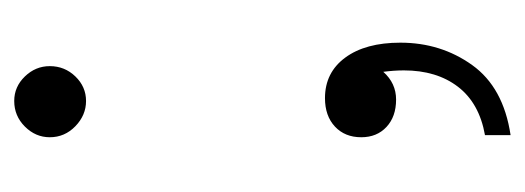

<svg xmlns="http://www.w3.org/2000/svg" viewBox="-254 -313 738 270"><g transform="rotate(-90 115.0 -178.0)"><path d="M57 -477Q57 -497 72 -512Q87 -527 108 -527Q128 -527 142.5 -512Q157 -497 157 -477Q157 -456 142.5 -441Q128 -426 108 -426Q88 -426 72.5 -441Q57 -456 57 -477ZM60 135Q105 127 128 97Q151 67 151 21Q151 7 149 -8Q133 10 110 10Q86 10 71.5 -3.5Q57 -17 57 -39Q57 -62 72 -76Q87 -90 112 -90Q148 -90 169 -61.5Q190 -33 190 16Q190 73 158.5 117Q127 161 60 171Z"/></g></svg>

Font: Open Sauce Two Light
Style: Regular
Weight: 300
Designer: Alfredo Marco Pradil
Foundry: Creative Sauce Fz LLC
Version: Version 1.477